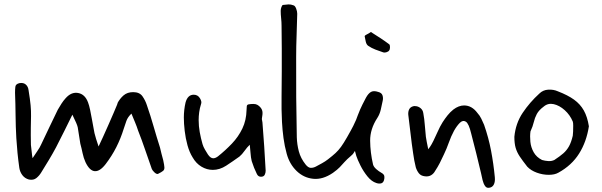

<svg xmlns="http://www.w3.org/2000/svg" viewBox="-20 -823 2802 894"><path d="M115 13Q96 8 84.5 -7Q73 -22 70 -41Q65 -76 61.5 -111Q58 -146 56 -180Q53 -233 52.5 -286Q52 -339 50 -391Q50 -406 51.5 -419Q53 -432 71 -436Q89 -439 100 -429.5Q111 -420 113 -403Q120 -360 122.5 -333Q125 -306 124.5 -282.5Q124 -259 123.5 -228.5Q123 -198 124 -148Q128 -112 129.5 -99.5Q131 -87 131.5 -87Q132 -87 132 -87Q139 -98 152.5 -117.5Q166 -137 171 -149Q191 -190 210 -231Q229 -272 249 -312Q257 -326 266 -340Q275 -354 285 -365Q312 -396 344 -390Q376 -384 390 -346Q395 -333 399.5 -312Q404 -291 408 -268Q412 -245 415.5 -227Q419 -209 420 -203Q423 -190 427.5 -176Q432 -162 439 -141Q447 -158 459.5 -185Q472 -212 485 -242Q498 -272 509 -297Q520 -322 525 -335Q530 -348 526 -341Q538 -364 555.5 -379Q573 -394 600 -394Q630 -394 643.5 -374.5Q657 -355 664 -333Q681 -284 695 -235Q709 -186 725 -136Q728 -121 732 -107Q736 -93 740 -77Q745 -54 745.5 -43.5Q746 -33 739.5 -27.5Q733 -22 715 -13Q708 -12 699 -20.5Q690 -29 687 -36Q671 -81 655.5 -126.5Q640 -172 623 -215Q617 -234 609 -253Q601 -272 592 -294Q575 -278 568.5 -260Q562 -242 556 -223Q542 -178 521.5 -137.5Q501 -97 472 -59Q445 -24 421 -26Q397 -28 378 -68Q369 -88 364.5 -110Q360 -132 354 -154Q348 -188 346 -204.5Q344 -221 342 -230Q340 -239 334.5 -251.5Q329 -264 317 -289Q298 -251 279.5 -213Q261 -175 241 -137Q225 -107 207.5 -78Q190 -49 172 -20Q163 -5 149.5 6Q136 17 115 13Z M1195 0Q1182 0 1176 -13Q1169 -27 1163 -42Q1157 -57 1152 -73Q1148 -89 1146.5 -111Q1145 -133 1143 -149Q1131 -138 1119 -121Q1107 -104 1095 -94Q1063 -71 1033 -51.5Q1003 -32 971 -32Q943 -32 918 -47Q893 -62 877 -90Q862 -114 853 -146.5Q844 -179 840 -213.5Q836 -248 836 -276Q836 -293 838 -311Q840 -329 844 -346Q854 -382 882 -382Q901 -382 911 -365.5Q921 -349 916 -338Q910 -319 907.5 -300.5Q905 -282 905 -264Q905 -236 910 -208Q915 -180 923 -152Q927 -139 934 -127Q941 -115 948 -104Q960 -86 973 -86Q983 -86 995 -95Q1030 -123 1060 -154.5Q1090 -186 1108.5 -224.5Q1127 -263 1128 -311Q1129 -319 1129 -327Q1129 -335 1137 -337Q1148 -339 1159.5 -339Q1171 -339 1178 -335Q1190 -328 1197 -317Q1204 -306 1202 -289Q1200 -276 1199.5 -271.5Q1199 -267 1200 -264.5Q1201 -262 1202 -253Q1211 -142 1217 -28Q1217 -18 1212.5 -9Q1208 0 1195 0Z M1732 29Q1710 22 1691 -1.5Q1672 -25 1658.5 -52Q1645 -79 1639 -97Q1634 -117 1633 -119Q1632 -121 1628.5 -113.5Q1625 -106 1614 -97Q1595 -81 1584 -68.5Q1573 -56 1562 -44.5Q1551 -33 1530 -18Q1483 14 1438.5 9.5Q1394 5 1361 -27Q1328 -59 1315 -107Q1305 -143 1300 -180.5Q1295 -218 1293 -255Q1290 -314 1291 -373Q1292 -432 1292 -490Q1292 -543 1292 -596.5Q1292 -650 1291 -703Q1291 -720 1289 -738Q1287 -756 1287 -773Q1287 -781 1290.5 -790.5Q1294 -800 1298 -800Q1313 -802 1323.5 -802.5Q1334 -803 1347 -798Q1354 -796 1359 -783Q1364 -770 1364 -759Q1363 -709 1361 -658Q1359 -607 1359 -557Q1358 -370 1362 -184Q1363 -150 1371.5 -118Q1380 -86 1403 -57Q1415 -42 1426.5 -41.5Q1438 -41 1450 -47Q1465 -55 1479.5 -63Q1494 -71 1507 -81Q1529 -98 1542.5 -110.5Q1556 -123 1568 -139.5Q1580 -156 1596 -184Q1616 -219 1625 -237Q1634 -255 1638 -265Q1642 -275 1645.5 -285Q1649 -295 1657 -313.5Q1665 -332 1684 -368Q1695 -388 1707.5 -395Q1720 -402 1741 -395Q1757 -391 1761 -379Q1765 -367 1762 -354Q1758 -334 1753 -312.5Q1748 -291 1737 -274Q1703 -222 1703.5 -167.5Q1704 -113 1717 -57Q1720 -46 1732 -35.5Q1744 -25 1755 -19Q1768 -12 1769.5 -3Q1771 6 1768 16Q1764 29 1753.5 31Q1743 33 1732 29ZM1765 -579Q1747 -585 1728.5 -592Q1710 -599 1694 -610Q1686 -616 1683 -629.5Q1680 -643 1678 -654Q1678 -658 1687.5 -662.5Q1697 -667 1707 -674Q1729 -660 1750.5 -646Q1772 -632 1792 -617Q1796 -614 1796 -603.5Q1796 -593 1792 -588Q1789 -583 1780 -580Q1771 -577 1765 -579Z M2259 51Q2246 54 2238.5 43Q2231 32 2227 15.5Q2223 -1 2220 -16Q2209 -63 2197.5 -109Q2186 -155 2174 -201Q2163 -248 2149 -256.5Q2135 -265 2121 -251Q2107 -237 2094 -214Q2080 -188 2070 -159.5Q2060 -131 2047 -104Q2038 -84 2028 -64.5Q2018 -45 2006 -27Q1999 -14 1987 -7Q1975 0 1959 -2Q1940 -4 1930.5 -16Q1921 -28 1916 -44Q1912 -60 1909 -76Q1906 -92 1904 -107Q1897 -153 1892 -198Q1887 -243 1881 -289Q1880 -303 1885 -313.5Q1890 -324 1903 -328Q1905 -329 1908 -329Q1911 -329 1912 -329Q1926 -329 1937.5 -320Q1949 -311 1951 -296Q1956 -269 1958 -241Q1960 -213 1963 -186Q1966 -166 1974 -128Q1984 -141 1989.5 -151Q1995 -161 1998 -167Q2009 -189 2018.5 -211Q2028 -233 2041 -254Q2052 -271 2064 -286Q2076 -301 2091 -313Q2116 -332 2141 -332Q2177 -332 2203 -297Q2214 -285 2221 -270.5Q2228 -256 2234 -242Q2255 -182 2266.5 -121.5Q2278 -61 2284 2Q2286 23 2279.5 36Q2273 49 2259 51Z M2535 -9Q2507 -9 2479.5 -19Q2452 -29 2435 -47Q2413 -75 2400 -94.5Q2387 -114 2381 -134.5Q2375 -155 2375 -186Q2381 -249 2414 -298Q2447 -347 2491 -387Q2508 -404 2532.5 -405.5Q2557 -407 2577 -398Q2624 -380 2653 -359Q2682 -338 2698.5 -308.5Q2715 -279 2722 -235Q2711 -163 2676.5 -108Q2642 -53 2580 -19Q2563 -9 2535 -9ZM2504 -78Q2518 -74 2533 -73Q2548 -72 2561 -78Q2587 -95 2603 -109Q2619 -123 2629.5 -142Q2640 -161 2647 -191Q2648 -197 2648.5 -210.5Q2649 -224 2649 -238Q2649 -252 2647 -257Q2634 -288 2609.5 -310Q2585 -332 2558.5 -338Q2532 -344 2512 -327Q2489 -310 2479.5 -292Q2470 -274 2465.5 -254.5Q2461 -235 2450 -211Q2447 -189 2449.5 -163Q2452 -137 2465 -114Q2478 -91 2504 -78Z"/></svg>

Font: Mynerve
Style: Regular
Weight: 400
Designer: Carolina Short
Foundry: Carolina Short
Version: Version 1.000; ttfautohint (v1.8.4.7-5d5b)